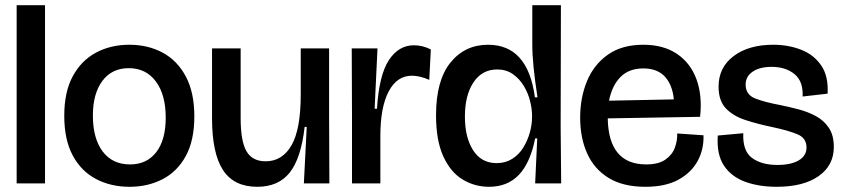

<svg xmlns="http://www.w3.org/2000/svg" viewBox="-20 -705 3246 738"><path d="M44 0V-685H153V0Z M478 13Q406 13 349 -17Q292 -47 259.5 -107.5Q227 -168 227 -260Q227 -352 260 -412.5Q293 -473 349.5 -503Q406 -533 477 -533Q549 -533 605.5 -502.5Q662 -472 694.5 -410.5Q727 -349 727 -258Q727 -165 694 -105Q661 -45 604.5 -16Q548 13 478 13ZM480 -73Q544 -73 580.5 -120Q617 -167 617 -253Q617 -341 579 -392Q541 -443 475 -443Q410 -443 373.5 -394Q337 -345 337 -261Q337 -173 374.5 -123Q412 -73 480 -73Z M969 13Q879 13 837 -51.5Q795 -116 795 -251V-519H905V-252Q905 -162 927.5 -123.5Q950 -85 1001 -85Q1065 -85 1100.5 -146.5Q1136 -208 1136 -343V-519H1245V-258L1246 0H1148L1159 -217H1151Q1137 -96 1093.5 -41.5Q1050 13 969 13Z M1333 0V-256L1332 -519H1431L1420 -287H1429Q1437 -416 1474.5 -473.5Q1512 -531 1571 -531Q1604 -531 1636 -515L1630 -398Q1612 -406 1595 -410Q1578 -414 1563 -414Q1506 -414 1474 -353.5Q1442 -293 1442 -182V0Z M1860 13Q1804 13 1757.5 -15.5Q1711 -44 1683.5 -105Q1656 -166 1656 -262Q1656 -396 1711.5 -464.5Q1767 -533 1856 -533Q2009 -533 2036 -331H2046Q2036 -396 2031 -445.5Q2026 -495 2026 -534V-685H2136L2135 -217L2137 0H2037L2045 -173H2037Q2018 -78 1974 -32.5Q1930 13 1860 13ZM1889 -78Q1923 -78 1949 -94.5Q1975 -111 1991.5 -138Q2008 -165 2016.5 -195.5Q2025 -226 2025 -254V-262Q2025 -286 2017.5 -316.5Q2010 -347 1993.5 -374.5Q1977 -402 1951.5 -420Q1926 -438 1891 -438Q1833 -438 1800 -388.5Q1767 -339 1767 -257Q1767 -177 1798.5 -127.5Q1830 -78 1889 -78Z M2461 13Q2375 13 2319.5 -21Q2264 -55 2237 -115Q2210 -175 2210 -253Q2210 -329 2236 -392.5Q2262 -456 2316 -494.5Q2370 -533 2453 -533Q2530 -533 2582 -498Q2634 -463 2657 -400.5Q2680 -338 2671 -256L2316 -250Q2319 -73 2464 -73Q2511 -73 2537.5 -91.5Q2564 -110 2574 -137.5Q2584 -165 2583 -192L2684 -185Q2686 -132 2662 -87Q2638 -42 2588 -14.5Q2538 13 2461 13ZM2453 -442Q2397 -442 2364.5 -408.5Q2332 -375 2321 -318L2570 -323Q2565 -378 2536 -410Q2507 -442 2453 -442Z M2965 13Q2898 13 2845 -6Q2792 -25 2763 -68Q2734 -111 2739 -184L2837 -193Q2834 -125 2870.5 -98Q2907 -71 2968 -71Q3020 -71 3050 -88.5Q3080 -106 3080 -138Q3080 -174 3046 -188.5Q3012 -203 2951 -216Q2893 -228 2845.5 -243.5Q2798 -259 2770 -288.5Q2742 -318 2742 -372Q2742 -446 2800 -489.5Q2858 -533 2952 -533Q3010 -533 3059 -514Q3108 -495 3136.5 -453.5Q3165 -412 3161 -345L3065 -334Q3068 -392 3034 -420Q3000 -448 2946 -448Q2900 -448 2873 -429.5Q2846 -411 2846 -380Q2846 -341 2883 -326.5Q2920 -312 2980 -301Q3014 -294 3050 -284.5Q3086 -275 3116.5 -258.5Q3147 -242 3166 -213.5Q3185 -185 3185 -140Q3185 -69 3126.5 -28Q3068 13 2965 13Z"/></svg>

Font: Bricolage Grotesque 96pt Medium
Style: Regular
Weight: 500
Designer: Mathieu Triay
Foundry: Atelier Triay
Version: Version 1.001; ttfautohint (v1.8.4.7-5d5b);gftools[0.9.33.de